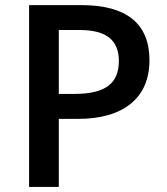

<svg xmlns="http://www.w3.org/2000/svg" viewBox="-20 -734 655 754"><path d="M566.9 -498Q566.9 -386.7 493.7 -326.9Q420.4 -267.1 285.2 -267.1H210.9V0H94.2V-713.9H299.8Q433.1 -713.9 500 -659.4Q566.9 -605 566.9 -498ZM210.9 -616.2V-365.2H272.9Q362.8 -365.2 404.8 -396.5Q446.8 -427.7 446.8 -494.1Q446.8 -556.2 408.9 -586.2Q371.1 -616.2 292 -616.2Z"/></svg>

Font: Open Sans
Style: SemiBold
Weight: 600
Foundry: Ascender Corporation
Version: Version 1.10